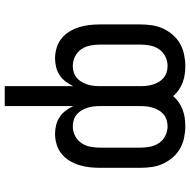

<svg xmlns="http://www.w3.org/2000/svg" viewBox="-16 -552 783 790"><g transform="rotate(90 375.0 -156.5)"><path d="M334 215V-67Q326 -50 315 -35.5Q304 -21 289 -11Q274 -1 256 3.5Q238 8 220 8Q198 8 176.5 1.5Q155 -5 138 -18.5Q121 -32 109.5 -51Q98 -70 91.5 -90.5Q85 -111 82.5 -133Q80 -155 80 -177V-343Q80 -367 83.5 -391Q87 -415 97 -436.5Q107 -458 123 -476.5Q139 -495 159.5 -506.5Q180 -518 204 -523Q228 -528 251 -528Q269 -528 286 -525.5Q303 -523 319 -517Q335 -511 349.5 -501Q364 -491 375 -478Q386 -491 400.5 -501Q415 -511 431 -517Q447 -523 464 -525.5Q481 -528 499 -528Q522 -528 546 -523Q570 -518 590.5 -506.5Q611 -495 627 -476.5Q643 -458 653 -436.5Q663 -415 666.5 -391Q670 -367 670 -343V-177Q670 -155 667.5 -133Q665 -111 658.5 -90.5Q652 -70 640.5 -51Q629 -32 612 -18.5Q595 -5 573.5 1.5Q552 8 530 8Q512 8 494 3.5Q476 -1 461 -11Q446 -21 435 -35.5Q424 -50 416 -67V215ZM251 -65Q264 -65 277 -69Q290 -73 300 -81.5Q310 -90 316.5 -101.5Q323 -113 327 -125Q331 -137 332.5 -150Q334 -163 334 -177V-343Q334 -357 332.5 -370Q331 -383 327 -395.5Q323 -408 316.5 -419Q310 -430 300 -438.5Q290 -447 277 -451Q264 -455 251 -455Q231 -455 212.5 -446Q194 -437 182.5 -420.5Q171 -404 167 -384Q163 -364 163 -343V-177Q163 -156 167 -136Q171 -116 182.5 -99.5Q194 -83 212.5 -74Q231 -65 251 -65ZM499 -65Q519 -65 537.5 -74Q556 -83 567.5 -99.5Q579 -116 583 -136Q587 -156 587 -177V-343Q587 -364 583 -384Q579 -404 567.5 -420.5Q556 -437 537.5 -446Q519 -455 499 -455Q486 -455 473 -451Q460 -447 450 -438.5Q440 -430 433.5 -419Q427 -408 423 -395.5Q419 -383 417.5 -370Q416 -357 416 -343V-177Q416 -163 417.5 -150Q419 -137 423 -125Q427 -113 433.5 -101.5Q440 -90 450 -81.5Q460 -73 473 -69Q486 -65 499 -65Z"/></g></svg>

Font: Iosevka Aile
Style: Regular
Weight: 400
Designer: Belleve Invis
Foundry: Belleve Invis
Version: Version 28.0.1; ttfautohint (v1.8.4)